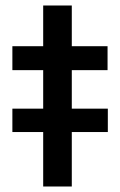

<svg xmlns="http://www.w3.org/2000/svg" viewBox="-20 -678 438 698"><path d="M25 -198V-283H372V-198ZM137 0V-423H25V-510H137V-658H241V-510H371V-423H241V0Z"/></svg>

Font: Saira SemiExpanded Medium
Style: Regular
Weight: 500
Width: 6
Designer: Hector Gatti with collaboration of the Omnibus-Type team
Foundry: Omnibus-Type
Version: Version 1.101